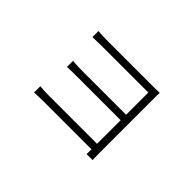

<svg xmlns="http://www.w3.org/2000/svg" viewBox="-89 -836 1178 1178"><g transform="rotate(45 500.0 -247.0)"><path d="M216 -48V6C232 6 264 4 297 4H712L711 46H763C763 32 762 16 762 0C762 -89 762 -464 762 -497C762 -514 762 -528 763 -537C751 -537 732 -536 709 -536C629 -536 359 -536 319 -536C298 -536 244 -537 229 -540V-487C243 -487 298 -489 319 -489C358 -489 682 -489 712 -489V-296H326C294 -296 264 -299 248 -300V-247C266 -248 294 -249 327 -249H712V-44H296C262 -44 232 -46 216 -48Z"/></g></svg>

Font: Noto Sans KR Light
Style: Regular
Weight: 300
Designer: Ryoko NISHIZUKA 西塚涼子 (kana, bopomofo & ideographs); Paul D. Hunt (Latin, Greek & Cyrillic); Sandoll Communications 산돌커뮤니
Foundry: Adobe
Version: Version 2.004;hotconv 1.0.118;makeotfexe 2.5.65603